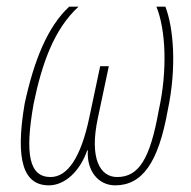

<svg xmlns="http://www.w3.org/2000/svg" viewBox="-20 -547 575 577"><path d="M127 10C176 10 221 -34 242 -95H244C240 -33 276 10 326 10C408 10 456 -59 484 -215C512 -347 501 -465 477 -527H450C478 -459 484 -336 457 -215C431 -69 397 -15 332 -15C281 -15 248 -70 274 -192L307 -348H281L248 -192C223 -74 183 -15 132 -15C68 -15 54 -83 81 -235C106 -356 142 -459 216 -527H188C123 -467 82 -365 54 -235C25 -64 51 10 127 10Z"/></svg>

Font: Noto Sans Condensed Thin
Style: Italic
Weight: 100
Width: 3
Italic angle: -12°
Designer: Monotype Design Team
Foundry: Monotype Imaging Inc.
Version: Version 2.013